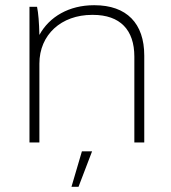

<svg xmlns="http://www.w3.org/2000/svg" viewBox="-20 -546 656 736"><path d="M93 0H131V-302C131 -413 215 -489 333 -489H336C441 -489 495 -431 495 -329V0H533V-333C533 -456 466 -526 342 -526H340C245 -526 169 -482 131 -412C130 -459 127 -496 122 -520H93ZM254 170H281L333 34H294Z"/></svg>

Font: Fixel Display ExtraLight
Style: Regular
Weight: 200
Designer: AlfaBravo + MacPaw
Foundry: Kyrylo Tkachov, Marchela Mozhyna, Serhii Makarenko, Maria Weinstein, Zakhar Kryvoshyya
Version: Version 1.211